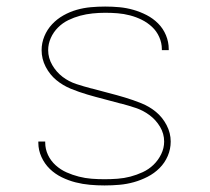

<svg xmlns="http://www.w3.org/2000/svg" viewBox="-20 -558 640 586"><path d="M299 8Q277 8 254.5 6Q232 4 210.5 -1.5Q189 -7 168.5 -17Q148 -27 132 -42.5Q116 -58 106.5 -79Q97 -100 97 -122Q97 -123 97 -124Q97 -125 97 -126H118Q118 -125 118 -124.5Q118 -124 118 -123Q118 -103 126.5 -85Q135 -67 150 -53.5Q165 -40 183 -32Q201 -24 220.5 -19Q240 -14 259.5 -12.5Q279 -11 299 -11Q319 -11 339 -12.5Q359 -14 378 -19Q397 -24 415.5 -32.5Q434 -41 448.5 -55Q463 -69 472 -87.5Q481 -106 481 -126Q481 -150 468.5 -171Q456 -192 436.5 -206.5Q417 -221 394.5 -228.5Q372 -236 349 -242H348Q323 -249 297.5 -255.5Q272 -262 246.5 -269.5Q221 -277 196.5 -287Q172 -297 152 -313.5Q132 -330 119.5 -354Q107 -378 107 -405Q107 -427 115.5 -447.5Q124 -468 139 -484Q154 -500 173.5 -511Q193 -522 214 -528Q235 -534 257 -536Q279 -538 301 -538Q323 -538 344.5 -536Q366 -534 387 -528Q408 -522 427.5 -512Q447 -502 462.5 -486.5Q478 -471 486.5 -450.5Q495 -430 495 -408Q495 -407 495 -406.5Q495 -406 495 -405H474Q474 -405 474 -406Q474 -407 474 -408Q474 -427 466 -445Q458 -463 444 -476Q430 -489 413 -497.5Q396 -506 377 -511Q358 -516 339 -517.5Q320 -519 301 -519Q282 -519 262.5 -517Q243 -515 224.5 -510Q206 -505 188.5 -496.5Q171 -488 157 -474Q143 -460 135 -442Q127 -424 127 -405Q127 -381 139.5 -359.5Q152 -338 171 -323.5Q190 -309 213 -301.5Q236 -294 259 -288H260Q285 -281 310.5 -274.5Q336 -268 361 -260.5Q386 -253 411 -243Q436 -233 456 -216.5Q476 -200 488.5 -176Q501 -152 501 -126Q501 -103 492 -82Q483 -61 467 -45Q451 -29 430.5 -18.5Q410 -8 388.5 -2Q367 4 344.5 6Q322 8 299 8Z"/></svg>

Font: Iosevka Curly Thin Extended
Style: Regular
Weight: 100
Width: 7
Monospace: yes
Designer: Belleve Invis
Foundry: Belleve Invis
Version: Version 11.1.0; ttfautohint (v1.8.3)